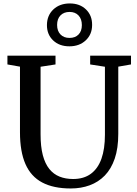

<svg xmlns="http://www.w3.org/2000/svg" viewBox="-20 -1058 775 1086"><path d="M380.5 8Q282.5 8 218.8 -25.8Q155 -59.5 124 -130Q93 -200.5 93 -310V-681L22 -693.5V-743H294V-693.5L209.5 -680.5V-298.5Q209.5 -228.5 222.2 -180.2Q235 -132 259 -102.2Q283 -72.5 317 -59Q351 -45.5 393.5 -45.5Q454 -45.5 494 -75Q534 -104.5 553.8 -160.2Q573.5 -216 573.5 -295.5V-680.5L490 -693.5V-743H721V-693.5L649 -681V-301Q649 -219.5 629 -161Q609 -102.5 572.8 -65.2Q536.5 -28 487.5 -10Q438.5 8 380.5 8ZM372.5 -796Q315.5 -796 280.2 -829.8Q245 -863.5 245.5 -917Q246 -971 282 -1004.8Q318 -1038.5 375 -1038.5Q431.5 -1038.5 466.5 -1004.5Q501.5 -970.5 501 -917Q501 -863.5 465 -829.8Q429 -796 372.5 -796ZM373 -843.5Q405.5 -843.5 424.2 -862.8Q443 -882 443 -916Q443 -950.5 424.2 -970.5Q405.5 -990.5 373.5 -990.5Q341.5 -990.5 322.2 -971Q303 -951.5 303 -917Q303 -883 322 -863.2Q341 -843.5 373 -843.5Z"/></svg>

Font: Merriweather 28pt Medium
Style: Regular
Weight: 500
Version: Version 2.100